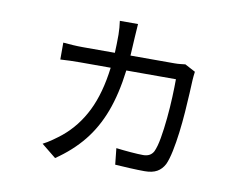

<svg xmlns="http://www.w3.org/2000/svg" viewBox="-74 -718 1148 884"><g transform="rotate(10 500.0 -276.0)"><path d="M799 -442Q798 -432 796.5 -421Q795 -410 795 -402Q794 -379 792 -339.5Q790 -300 786.5 -251.5Q783 -203 777 -155Q771 -107 762.5 -66Q754 -25 743 -1Q730 24 708 36.5Q686 49 650 49Q622 49 581.5 47Q541 45 512 43L504 -33Q536 -29 572.5 -26Q609 -23 631 -23Q665 -23 679 -49Q690 -72 697.5 -115Q705 -158 710 -209.5Q715 -261 717 -310Q719 -359 719 -393H487Q473 -281 442 -198.5Q411 -116 360 -53Q309 10 234 61L166 6Q186 -4 209.5 -20.5Q233 -37 249 -50Q317 -106 358 -189Q399 -272 414 -393H271Q223 -393 179 -390V-469Q201 -467 224.5 -465.5Q248 -464 271 -464H421Q422 -484 422.5 -505.5Q423 -527 423 -549Q423 -563 421.5 -581.5Q420 -600 418 -613H503Q502 -599 501 -582.5Q500 -566 499 -552L494 -464H699Q715 -464 727.5 -465.5Q740 -467 750 -468Z"/></g></svg>

Font: Go Noto Kurrent-Regular
Style: Regular
Weight: 400
Designer: Monotype Design Team
Foundry: Monotype Imaging Inc.
Version: Version 2.012; ttfautohint (v1.8.4.7-5d5b)